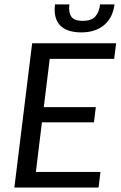

<svg xmlns="http://www.w3.org/2000/svg" viewBox="-20 -834 537 854"><path d="M43.9 0ZM487.8 -572.3H201.2L174.8 -357.4H406.2L397.9 -290H166.5L139.6 -69.3H426.8L418.5 0H43.9L123 -641.6H496.6ZM341.8 -689.9Q310.5 -689.9 286.9 -697.5Q263.2 -705.1 248 -720.5Q232.9 -735.8 226.8 -759.3Q220.7 -782.7 224.6 -814.5H288.6Q284.2 -779.8 296.9 -760.5Q309.6 -741.2 348.1 -741.2Q386.2 -741.2 403.6 -760.3Q420.9 -779.3 425.3 -814.5H489.3Q481.9 -754.9 442.9 -722.4Q403.8 -689.9 341.8 -689.9Z"/></svg>

Font: Carlito
Style: Italic
Weight: 400
Italic angle: -7°
Designer: Lukasz Dziedzic
Foundry: tyPoland Lukasz Dziedzic
Version: Version 1.104